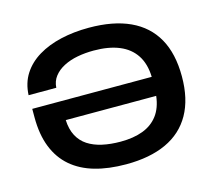

<svg xmlns="http://www.w3.org/2000/svg" viewBox="-102 -825 1083 964"><g transform="rotate(-15 440.0 -343.5)"><path d="M441 12Q349 12 278 -8.5Q207 -29 157.5 -71.5Q108 -114 82 -179.5Q56 -245 56 -335V-379H677Q675 -447 645.5 -492Q616 -537 561.5 -559.5Q507 -582 429 -582Q385 -582 345 -574.5Q305 -567 273 -550.5Q241 -534 221.5 -509Q202 -484 200 -450H56Q59 -513 89 -559.5Q119 -606 170.5 -637Q222 -668 289.5 -683.5Q357 -699 435 -699Q562 -699 648.5 -659Q735 -619 779.5 -540Q824 -461 824 -342Q824 -225 779.5 -146Q735 -67 649.5 -27.5Q564 12 441 12ZM443 -105Q510 -105 559 -123.5Q608 -142 637.5 -181Q667 -220 674 -281H204Q206 -233 224 -199Q242 -165 273.5 -144.5Q305 -124 348 -114.5Q391 -105 443 -105Z"/></g></svg>

Font: Archivo SemiExpanded SemiBold
Style: Regular
Weight: 600
Width: 6
Designer: Hector Gatti
Foundry: Omnibus-Type
Version: Version 2.001